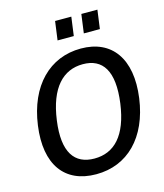

<svg xmlns="http://www.w3.org/2000/svg" viewBox="-137 -1055 993 1166"><g transform="rotate(-15 359.5 -472.0)"><path d="M323 10C519 10 660 -129 693 -369C726 -611 622 -752 428 -752C232 -752 89 -610 56 -368C23 -128 125 10 323 10ZM321 -954 305 -836H407L423 -954ZM486 -954 470 -836H571L587 -954ZM337 -85C212 -85 148 -172 175 -368C202 -567 291 -657 415 -657C539 -657 601 -568 574 -368C547 -171 461 -85 337 -85Z"/></g></svg>

Font: Cheyenne Sans Medium
Style: Italic
Weight: 500
Italic angle: -8.13011°
Designer: The Public Sans project authors (U.S. Web Design System), Libre Franklin designed by Pablo Impallari and Rodrigo Fuenzal
Foundry: The Cheyenne Sans Project Authors
Version: Version 2.007